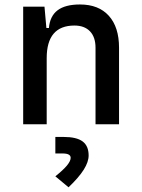

<svg xmlns="http://www.w3.org/2000/svg" viewBox="-20 -547 626 845"><path d="M400.4 0V-336.9Q400.4 -383.8 376 -409.2Q351.6 -434.6 307.6 -434.6Q185.5 -434.6 185.5 -291L155.3 -423.8H195.3Q199.7 -476.1 233.4 -501.7Q267.1 -527.3 332 -527.3Q414.1 -527.3 459 -477.5Q503.9 -427.7 503.9 -336.9V0ZM82 0V-517.6H175.8L185.5 -408.2V0ZM281.7 277.3 223.6 229Q258.3 201.2 274.7 181.4Q291 161.6 291 147.5Q291 128.4 255.4 128.4H223.6V55.7H260.3Q316.9 55.7 343.5 75.4Q370.1 95.2 370.1 137.2Q370.1 165.5 348.6 199.7Q327.1 233.9 281.7 277.3Z"/></svg>

Font: Cascadia Code
Style: Regular
Weight: 400
Designer: Aaron Bell
Foundry: Saja Typeworks
Version: Version 2404.023